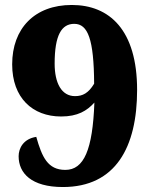

<svg xmlns="http://www.w3.org/2000/svg" viewBox="-20 -744 609 773"><path d="M233 9C446 9 532 -152 532 -382C532 -623 421 -724 269 -724C119 -724 29 -629 29 -485C29 -350 111 -275 226 -275C293 -275 330 -298 360 -331C353 -141 318 -60 243 -60C172 -60 149 -112 126 -193C74 -185 55 -147 55 -115C55 -47 106 9 233 9ZM282 -357C228 -357 200 -409 200 -488C200 -603 228 -648 279 -648C334 -648 358 -586 359 -407C336 -369 313 -357 282 -357Z"/></svg>

Font: Noto Serif Georgian Black
Style: Regular
Weight: 900
Designer: Monotype Design Team, Akaki Razmadze
Foundry: Google LLC
Version: Version 2.003